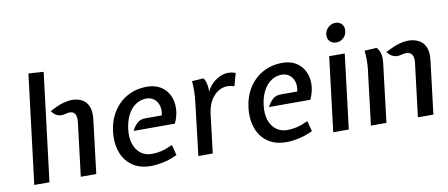

<svg xmlns="http://www.w3.org/2000/svg" viewBox="-68 -1030 3067 1313"><g transform="rotate(-10 1466.0 -373.5)"><path d="M80.5 0 173.5 -758 278 -751 186 0ZM403.5 0 449 -373.5Q452.5 -405.5 442.5 -426Q432.5 -446.5 404.5 -446.5Q393.5 -446.5 386 -444.2Q378.5 -442 364.5 -439.5Q336.5 -434 316 -444.2Q295.5 -454.5 279.5 -477.5Q335 -508 371.5 -518Q408 -528 435.5 -528Q473 -528 503 -512.5Q533 -497 548 -462Q563 -427 555.5 -367L511 0Z M888 11Q829.5 11 786 -10.5Q742.5 -32 715.2 -70Q688 -108 677.8 -157.8Q667.5 -207.5 674 -264Q684 -345.5 722.8 -404.8Q761.5 -464 821.2 -496Q881 -528 956 -528Q1008.5 -528 1046.8 -505.5Q1085 -483 1105.8 -443.5Q1126.5 -404 1126.2 -353.2Q1126 -302.5 1100.5 -246H813.5Q828 -276 850 -296.5Q872 -317 905 -317H1021.5Q1030.5 -353.5 1022 -383.2Q1013.5 -413 991.2 -431Q969 -449 937 -449Q899 -449 866 -428.2Q833 -407.5 810 -366.2Q787 -325 779.5 -264.5Q772 -206 786.8 -162Q801.5 -118 833.2 -93.8Q865 -69.5 909.5 -69.5Q944 -69.5 976.8 -77.2Q1009.5 -85 1055 -106L1073.5 -32.5Q1020.5 -8 973.8 1.5Q927 11 888 11Z M1220 0 1261.5 -350.5Q1267 -391.5 1268.5 -434.2Q1270 -477 1266 -512L1346 -517Q1357.5 -503 1362.8 -483Q1368 -463 1369.5 -438.5L1367.5 -419L1378.5 -438.5Q1402.5 -477.5 1441 -501.2Q1479.5 -525 1518 -525Q1530.5 -525 1543 -522.8Q1555.5 -520.5 1570 -515.5L1546 -428Q1529.5 -432.5 1517.8 -434Q1506 -435.5 1496 -435.5Q1464 -435.5 1433.8 -417Q1403.5 -398.5 1381.2 -361Q1359 -323.5 1352 -266.5L1320 0Z M1828.5 11Q1770 11 1726.5 -10.5Q1683 -32 1655.8 -70Q1628.5 -108 1618.2 -157.8Q1608 -207.5 1614.5 -264Q1624.5 -345.5 1663.2 -404.8Q1702 -464 1761.8 -496Q1821.5 -528 1896.5 -528Q1949 -528 1987.2 -505.5Q2025.5 -483 2046.2 -443.5Q2067 -404 2066.8 -353.2Q2066.5 -302.5 2041 -246H1754Q1768.5 -276 1790.5 -296.5Q1812.5 -317 1845.5 -317H1962Q1971 -353.5 1962.5 -383.2Q1954 -413 1931.8 -431Q1909.5 -449 1877.5 -449Q1839.5 -449 1806.5 -428.2Q1773.5 -407.5 1750.5 -366.2Q1727.5 -325 1720 -264.5Q1712.5 -206 1727.2 -162Q1742 -118 1773.8 -93.8Q1805.5 -69.5 1850 -69.5Q1884.5 -69.5 1917.2 -77.2Q1950 -85 1995.5 -106L2014 -32.5Q1961 -8 1914.2 1.5Q1867.5 11 1828.5 11Z M2156.5 0 2219.5 -517H2327.5L2264.5 0ZM2283.5 -601Q2255.5 -601 2239 -620Q2222.5 -639 2225.5 -667Q2229.5 -696 2251 -715.2Q2272.5 -734.5 2300.5 -734.5Q2329 -734.5 2345.2 -715.2Q2361.5 -696 2357.5 -667Q2354.5 -639 2333.5 -620Q2312.5 -601 2283.5 -601Z M2744.5 0 2790 -373.5Q2794 -405.5 2782.2 -426Q2770.5 -446.5 2741 -446.5Q2729.5 -446.5 2720.2 -444Q2711 -441.5 2697 -439Q2669 -434 2647.8 -444.2Q2626.5 -454.5 2610 -476.5Q2666 -507 2703.5 -517.5Q2741 -528 2770 -528Q2808.5 -528 2840 -512.5Q2871.5 -497 2887.8 -462Q2904 -427 2896.5 -367L2852 0ZM2418 0 2465 -386Q2468 -414 2468.2 -445.5Q2468.5 -477 2464.5 -512L2549.5 -517Q2570.5 -490 2574.8 -463.5Q2579 -437 2575 -407L2526 0Z"/></g></svg>

Font: Expletus Sans Medium
Style: Italic
Weight: 500
Italic angle: -7°
Version: Version 7.500